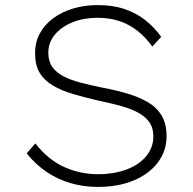

<svg xmlns="http://www.w3.org/2000/svg" viewBox="-20 -725 757 755"><path d="M364 10Q308 10 257 -5Q206 -20 162.5 -49.5Q119 -79 85 -122L119 -161Q169 -97 232 -68.5Q295 -40 365 -40Q428 -40 477.5 -58.5Q527 -77 555 -111Q583 -145 583 -189Q583 -220 569.5 -241Q556 -262 533.5 -276Q511 -290 482 -300Q453 -310 422 -317Q391 -324 360 -331Q309 -343 265 -356Q221 -369 187.5 -389Q154 -409 136 -438.5Q118 -468 118 -516Q118 -559 136.5 -593.5Q155 -628 189 -653Q223 -678 267.5 -691.5Q312 -705 364 -705Q424 -705 469.5 -689.5Q515 -674 550.5 -646.5Q586 -619 614 -580L579 -542Q553 -578 521 -603.5Q489 -629 450 -642Q411 -655 364 -655Q309 -655 265.5 -637.5Q222 -620 196 -589Q170 -558 170 -517Q170 -484 185.5 -462Q201 -440 229.5 -425Q258 -410 299 -399.5Q340 -389 389 -379Q437 -370 481 -357Q525 -344 560 -324Q595 -304 615 -271.5Q635 -239 635 -189Q635 -132 601 -86.5Q567 -41 506 -15.5Q445 10 364 10Z"/></svg>

Font: Lexend Exa ExtraLight
Style: Regular
Weight: 250
Designer: Bonnie Shaver-Troup, Thomas Jockin
Foundry: Lexend
Version: Version 1.007